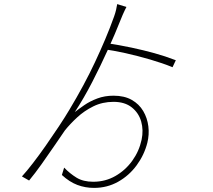

<svg xmlns="http://www.w3.org/2000/svg" viewBox="-20 -860 1040 937"><path d="M534 -393Q587 -393 623 -372.5Q659 -352 679 -318Q699 -284 704 -243.5Q709 -203 699 -163Q684 -104 647 -53.5Q610 -3 556.5 27Q503 57 439 57Q396 57 357.5 42.5Q319 28 282 -6L293 -42Q321 -13 353.5 7Q386 27 435 27Q494 27 543 -1Q592 -29 625.5 -75.5Q659 -122 671 -178Q681 -225 669 -267Q657 -309 623 -336Q589 -363 534 -363Q480 -363 435.5 -341Q391 -319 356.5 -287Q322 -255 297 -224Q275 -192 245 -148Q215 -104 183 -59Q151 -14 122 21L87 1Q110 -24 140.5 -63.5Q171 -103 203.5 -149.5Q236 -196 266.5 -242Q297 -288 319 -325Q355 -385 386 -442.5Q417 -500 443.5 -556.5Q470 -613 493.5 -668.5Q517 -724 537 -780Q543 -797 546.5 -812Q550 -827 552 -840L597 -826Q593 -818 588 -808Q583 -798 578.5 -787Q574 -776 569 -764Q543 -698 507 -618.5Q471 -539 430 -459.5Q389 -380 345 -313Q364 -328 391.5 -347Q419 -366 455 -379.5Q491 -393 534 -393ZM482 -620 491 -651Q564 -640 622.5 -627.5Q681 -615 733.5 -600.5Q786 -586 838 -566L822 -532Q773 -552 713 -569.5Q653 -587 593 -600.5Q533 -614 482 -620Z"/></svg>

Font: Noto Sans SC Thin Thin
Style: Regular
Weight: 250
Version: Version 2.004-H2;hotconv 1.0.118;makeotfexe 2.5.65603